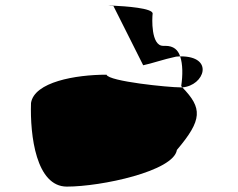

<svg xmlns="http://www.w3.org/2000/svg" viewBox="-20 -684 881 712"><path d="M95 -302C91 -181 114 8 228 8C355 8 624 -49 636 -128C731 -240 731 -283 656 -360H649C606 -360 383 -382 375 -407C260 -407 107 -380 95 -302ZM400 -663V-664C374 -664 380 -663 400 -663ZM400 -663 511 -442C541 -448 586 -464 633 -474C638 -474 643 -475 648 -475C640 -499 624 -514 593 -514H585C539 -514 544 -618 546 -633C549 -654 443 -661 400 -663ZM648 -475C658 -446 658 -405 652 -365L656 -360C738 -366 777 -476 648 -475Z"/></svg>

Font: Ampere
Style: SuExtIta
Weight: 400
Version: Version 1